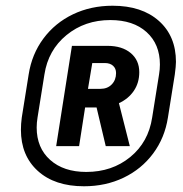

<svg xmlns="http://www.w3.org/2000/svg" viewBox="-20 -760 640 670"><path d="M594 -544Q594 -530 590 -500L566 -350Q555 -279 514.5 -224.5Q474 -170 411.5 -140Q349 -110 273 -110Q171 -110 112 -163.5Q53 -217 53 -307Q53 -328 56 -350L80 -500Q91 -571 131.5 -625.5Q172 -680 234.5 -710Q297 -740 373 -740Q475 -740 534.5 -687Q594 -634 594 -544ZM535 -500Q538 -518 538 -535Q538 -606 491.5 -648Q445 -690 365 -690Q276 -690 212 -637.5Q148 -585 135 -500L111 -350Q108 -332 108 -315Q108 -244 155 -202Q202 -160 281 -160Q371 -160 434.5 -212Q498 -264 511 -350ZM355 -600Q406 -600 436 -575Q466 -550 466 -508Q466 -471 447 -443Q428 -415 395 -400L433 -250H349L317 -385H277L256 -250H176L231 -600ZM302 -540 287 -450H331Q355 -450 370 -465.5Q385 -481 385 -505Q385 -521 374.5 -530.5Q364 -540 346 -540Z"/></svg>

Font: JetBrains Mono Extra Bold
Style: Italic
Weight: 800
Italic angle: -9°
Monospace: yes
Designer: Philipp Nurullin, Konstantin Bulenkov
Foundry: JetBrains
Version: 2.002